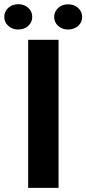

<svg xmlns="http://www.w3.org/2000/svg" viewBox="-62 -902 414 922"><path d="M219.2 -710.9V0H73.2V-710.9ZM-41.5 -820.8Q-41.5 -846.7 -22.2 -864.3Q-2.9 -881.8 25.4 -881.8Q54.7 -881.8 73.7 -864.3Q92.8 -846.7 92.8 -820.8Q92.8 -795.4 73.7 -777.8Q54.7 -760.3 25.4 -760.3Q-2.9 -760.3 -22.2 -777.8Q-41.5 -795.4 -41.5 -820.8ZM198.2 -820.3Q198.2 -846.2 217.3 -863.8Q236.3 -881.3 265.1 -881.3Q293.9 -881.3 313.2 -863.8Q332.5 -846.2 332.5 -820.3Q332.5 -794.9 313.2 -777.6Q293.9 -760.3 265.1 -760.3Q236.3 -760.3 217.3 -777.6Q198.2 -794.9 198.2 -820.3Z"/></svg>

Font: Vazirmatn UI
Style: Bold
Weight: 700
Designer: Saber Rastikerdar
Foundry: Saber Rastikerdar
Version: Version 33.003